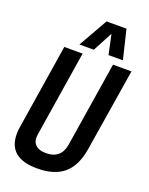

<svg xmlns="http://www.w3.org/2000/svg" viewBox="-169 -1007 857 1104"><g transform="rotate(20 259.5 -455.5)"><path d="M199 10Q22 10 22 -137Q22 -149 23 -160Q24 -171 27 -188L108 -700H220L137 -176Q130 -135 151 -112.5Q172 -90 217 -90Q310 -90 324 -183L406 -700H519L438 -196Q421 -90 363 -40Q305 10 199 10ZM185 -743 286 -921H408L451 -743H363L337 -864L273 -743Z"/></g></svg>

Font: Georama SemiCondensed SemiBold
Style: Italic
Weight: 600
Width: 4
Italic angle: -9°
Designer: Jean-Baptiste Levee
Foundry: Production Type
Version: Version 1.000